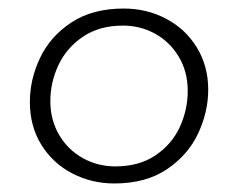

<svg xmlns="http://www.w3.org/2000/svg" viewBox="-20 -422 559 450"><path d="M248 8Q195 8 149.5 -15.5Q104 -39 77 -82.5Q50 -126 50 -183Q50 -236 74 -286.5Q98 -337 147.5 -369.5Q197 -402 270 -402Q324 -402 369.5 -378Q415 -354 441.5 -310.5Q468 -267 468 -212Q468 -160 444.5 -109.5Q421 -59 371.5 -25.5Q322 8 248 8ZM250 -32Q306 -32 344.5 -58Q383 -84 401.5 -124.5Q420 -165 420 -209Q420 -254 399 -289Q378 -324 343.5 -343Q309 -362 268 -362Q213 -362 174.5 -336Q136 -310 117 -269.5Q98 -229 98 -185Q98 -141 118.5 -106Q139 -71 174 -51.5Q209 -32 250 -32Z"/></svg>

Font: Josefin Sans Light
Style: Italic
Weight: 300
Italic angle: -7°
Designer: Santiago Orozco
Foundry: Typemade
Version: Version 2.000